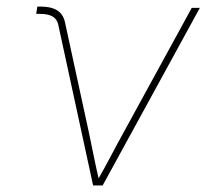

<svg xmlns="http://www.w3.org/2000/svg" viewBox="-20 -570 638 590"><path d="M266.1 0 158.7 -495.6Q154.3 -512.7 140.4 -520Q126.5 -527.3 103 -527.3H91.3L94.7 -549.8H105Q137.2 -549.8 155.8 -538.1Q174.3 -526.4 179.7 -501.5L252.9 -164.1Q260.7 -127 268.3 -89.4Q275.9 -51.8 284.7 -14.6H278.8Q300.3 -51.8 320.1 -89.4Q339.8 -127 360.4 -164.1L569.3 -545.9H594.2L295.4 0Z"/></svg>

Font: Inter Thin
Style: Italic
Weight: 250
Italic angle: -9.3988°
Designer: Rasmus Andersson
Foundry: rsms
Version: Version 4.001;git-66647c0bb